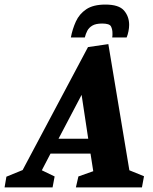

<svg xmlns="http://www.w3.org/2000/svg" viewBox="-86 -820 670 840"><path d="M-66 0 -58 -47 13 -76 299 -614 388 -627 480 -75 544 -49 535 0H246L257 -48L322 -71L310 -148H135L97 -75L153 -48L144 0ZM170 -213H300L271 -405ZM224 -656Q231 -693 246 -726Q261 -759 291.5 -779.5Q322 -800 375 -800Q434 -800 456.5 -774Q479 -748 479 -711Q479 -698 476 -683Q473 -668 468 -656H405Q406 -660 406 -665.5Q406 -671 406 -675Q406 -692 399.5 -704.5Q393 -717 361 -717Q333 -717 318 -708Q303 -699 296 -685.5Q289 -672 285 -656Z"/></svg>

Font: Manuale ExtraBold
Style: Italic
Weight: 800
Italic angle: -11°
Designer: Eduardo Tunni / Pablo Cosgaya
Foundry: Eduardo Tunni / Pablo Cosgaya
Version: Version 1.002